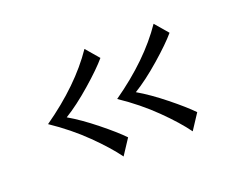

<svg xmlns="http://www.w3.org/2000/svg" viewBox="-73 -619 865 676"><g transform="rotate(-20 359.5 -281.5)"><path d="M289 -483 331 -434Q304 -402 249 -354Q194 -306 148 -278Q193 -252 246 -209.5Q299 -167 327 -138L289 -80Q258 -123 203 -177Q148 -231 78 -278Q215 -374 289 -483ZM548 -483 590 -434Q563 -402 508 -354Q453 -306 407 -278Q452 -252 505 -209.5Q558 -167 586 -138L548 -80Q517 -123 462 -177Q407 -231 337 -278Q474 -374 548 -483Z"/></g></svg>

Font: Felipa
Style: Regular
Weight: 400
Designer: Javier Alcaraz
Foundry: Fontstage
Version: Version 1.001